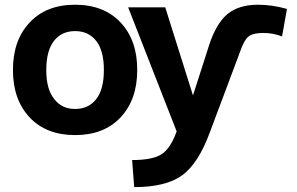

<svg xmlns="http://www.w3.org/2000/svg" viewBox="-20 -554 1242 804"><path d="M207 -139.6Q238.3 -97.7 294.4 -97.7Q350.6 -97.7 382.8 -138.7Q415 -179.7 415 -260.7Q415 -341.8 382.8 -382.8Q350.6 -423.8 294.4 -423.8Q238.3 -423.8 206.1 -382.8Q173.8 -341.8 173.8 -260.7Q173.8 -179.7 207 -139.6ZM104.5 -460Q173.8 -534.2 294.4 -534.2Q415 -534.2 484.9 -460Q554.7 -385.7 554.7 -261.2Q554.7 -136.7 484.9 -62.5Q415 11.7 294.4 11.7Q173.8 11.7 104 -62.5Q34.2 -136.7 34.2 -261.2Q34.2 -385.7 104.5 -460ZM788.1 -154.3 855.5 -364.3Q885.7 -457 933.1 -495.6Q980.5 -534.2 1060.5 -534.2Q1119.1 -534.2 1181.6 -516.6L1161.1 -401.4Q1124 -416 1082 -416Q1040 -416 1021 -401.4Q1002 -386.7 984.4 -335L858.4 1Q810.5 130.9 742.7 180.2Q674.8 229.5 542 229.5L533.2 116.2Q619.1 116.2 656.7 91.8Q694.3 67.4 719.7 -3.9L516.6 -523.4H671.9Z"/></svg>

Font: Nasu
Style: Bold
Weight: 700
Designer: Ryoko NISHIZUKA (kana &amp; ideographs); Paul D. Hunt (Latin, Greek &amp; Cyrillic); Wenlong ZHANG (bopomofo); Sandoll C
Version: Version 2014.1215